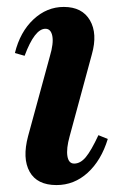

<svg xmlns="http://www.w3.org/2000/svg" viewBox="-20 -521 353 554"><path d="M143 13Q87 13 65.5 -25.5Q44 -64 61 -128L124 -359Q135 -396 131 -417Q127 -438 111 -438Q80 -438 51 -360L23 -368Q38 -429 76.5 -465Q115 -501 164 -501Q217 -501 239.5 -462.5Q262 -424 245 -364L181 -128Q171 -92 174.5 -70.5Q178 -49 194 -49Q212 -49 227.5 -67.5Q243 -86 264 -131L291 -120Q272 -58 233 -22.5Q194 13 143 13Z"/></svg>

Font: Platypi Light Medium
Style: Italic
Weight: 500
Italic angle: -13°
Version: Version 1.200